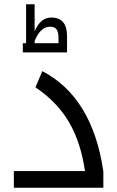

<svg xmlns="http://www.w3.org/2000/svg" viewBox="-20 -879 549 899"><path d="M463.9 0H44.9V-78.1H377.9Q358.4 -212.4 303.2 -306.9Q248 -401.4 146 -470.2L178.2 -545.9Q413.1 -423.3 463.9 -76.2ZM215.3 -753.9Q168.9 -753.9 142.1 -687V-676.8H253.9V-701.7Q253.9 -728 245.1 -741Q236.3 -753.9 215.3 -753.9ZM220.2 -796.9Q293.9 -796.9 293.9 -710V-633.8H86.9V-676.8H102.1V-858.9H142.1V-731.9Q168.9 -796.9 220.2 -796.9Z"/></svg>

Font: DroidArabicKufi
Style: Regular
Weight: 400
Designer: Pascal Zoghbi
Foundry: Ascender Corporation
Version: Version 1.00